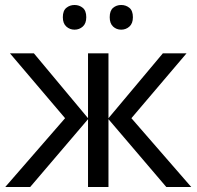

<svg xmlns="http://www.w3.org/2000/svg" viewBox="-20 -750 790 770"><path d="M728 -536 507 -276 747 0H647L415 -272V0H333V-272L101 0H1L241 -276L20 -536H116L333 -276V-536H415V-276L633 -536ZM232 -681Q232 -707 246 -718.5Q260 -730 279 -730Q298 -730 312 -718.5Q326 -707 326 -681Q326 -656 312 -643.5Q298 -631 279 -631Q260 -631 246 -643.5Q232 -656 232 -681ZM420 -681Q420 -707 433.5 -718.5Q447 -730 466 -730Q485 -730 499 -718.5Q513 -707 513 -681Q513 -656 499 -643.5Q485 -631 466 -631Q447 -631 433.5 -643.5Q420 -656 420 -681Z"/></svg>

Font: Go Noto Kurrent-Regular
Style: Regular
Weight: 400
Designer: Monotype Design Team
Foundry: Monotype Imaging Inc.
Version: Version 2.012; ttfautohint (v1.8.4.7-5d5b)